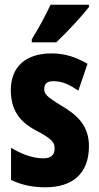

<svg xmlns="http://www.w3.org/2000/svg" viewBox="-20 -852 421 816"><path d="M358 -822V-832H195C174 -788 148 -738 115 -685V-672H219C267 -717 331 -787 358 -822ZM358 -231C358 -318 308 -363 244 -401C175 -443 168 -453 168 -474C168 -497 181 -507 207 -507C249 -507 279 -489 313 -467L352 -581C300 -611 253 -625 199 -625C89 -625 26 -568 26 -469C26 -388 60 -336 132 -298C210 -258 212 -242 212 -220C212 -193 196 -179 164 -179C114 -179 65 -201 27 -224V-87C74 -65 120 -56 173 -56C287 -56 358 -113 358 -231Z"/></svg>

Font: Noto Sans Malayalam UI ExtraCondensed ExtraBold
Style: Regular
Weight: 800
Width: 2
Designer: Jelle Bosma - Monotype Design Team
Foundry: Monotype Imaging Inc.
Version: Version 2.104